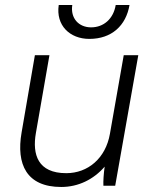

<svg xmlns="http://www.w3.org/2000/svg" viewBox="-20 -740 607 765"><path d="M224 5C292 5 353 -25 397 -76C393 -48 391 -17 392 0H439L531 -520H473L418 -207C401 -109 330 -50 244 -50C131 -50 108 -124 123 -210L177 -520H119L66 -212C44 -85 86 5 224 5ZM336 -585C425 -585 482 -638 496 -720H441C432 -665 393 -631 343 -631C294 -631 260 -667 268 -720H214C202 -639 258 -585 336 -585Z"/></svg>

Font: Fixel Text 20240404 Light
Style: Italic
Weight: 300
Width: 4
Italic angle: -10°
Designer: AlfaBravo + MacPaw
Foundry: Kyrylo Tkachov, Marchela Mozhyna, Serhii Makarenko, Maria Weinstein, Zakhar Kryvoshyya
Version: Version 1.211;Glyphs 3.2 (3225)